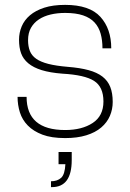

<svg xmlns="http://www.w3.org/2000/svg" viewBox="-20 -558 534 787"><path d="M247 8Q191 8 154 -6Q117 -20 94 -43.5Q71 -67 61.5 -97.5Q52 -128 52 -161H89Q89 -25 247 -25Q316 -25 360 -54Q404 -83 404 -142Q404 -202 365.5 -226.5Q327 -251 236 -256Q185 -260 151 -270.5Q117 -281 96 -298.5Q75 -316 66.5 -339.5Q58 -363 58 -395Q58 -424 69 -450Q80 -476 103 -495.5Q126 -515 161.5 -526.5Q197 -538 247 -538Q347 -538 391.5 -489Q436 -440 436 -360H400Q400 -393 392.5 -420Q385 -447 367.5 -466Q350 -485 320.5 -495Q291 -505 247 -505Q215 -505 187.5 -498.5Q160 -492 139.5 -478.5Q119 -465 107 -444Q95 -423 95 -393Q95 -368 102.5 -349Q110 -330 128.5 -317Q147 -304 178.5 -296Q210 -288 258 -284Q308 -280 343 -270.5Q378 -261 400 -244Q422 -227 432 -201.5Q442 -176 442 -140Q442 -110 430.5 -83Q419 -56 395 -35.5Q371 -15 334 -3.5Q297 8 247 8ZM193 209H189V185Q215 185 230.5 171Q246 157 248 115H220V65H274V98Q274 209 193 209Z"/></svg>

Font: Tanohe Sans ExtraLight
Style: Regular
Weight: 250
Designer: Village Type and Design LLC & Cristiano Sobral
Foundry: Cooper Hewitt Smithsonian Design Museum
Version: Version 1.00;May 30, 2020;FontCreator 12.0.0.2522 64-bit; tt